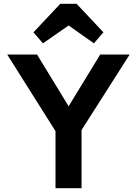

<svg xmlns="http://www.w3.org/2000/svg" viewBox="-20 -990 719 1010"><path d="M272 0H409V-306L662 -703H507L341 -431L175 -703H18L272 -300ZM156 -820 206 -762 341 -856 474 -762 524 -820 383 -970H297Z"/></svg>

Font: MV Cash SemiBold
Style: Regular
Weight: 600
Designer: Rodrigo Fuenzalida
Foundry: fragTYPE
Version: Version 1.100;Glyphs 3.1.2 (3151)